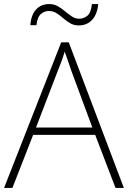

<svg xmlns="http://www.w3.org/2000/svg" viewBox="-20 -924 630 944"><path d="M548 0 448 -261H143L41 0H0L281 -716H318L589 0ZM330 -578Q325 -595 316 -619.5Q307 -644 298 -670Q291 -646 282 -621.5Q273 -597 265 -578L157 -297H434ZM129 -800Q133 -851 157.5 -877.5Q182 -904 222 -904Q246 -904 265 -893Q284 -882 300.5 -868Q317 -854 333.5 -843Q350 -832 369 -832Q392 -832 409.5 -846.5Q427 -861 432 -904H463Q458 -853 432.5 -826Q407 -799 368 -799Q343 -799 324.5 -810Q306 -821 290 -835Q274 -849 257.5 -859.5Q241 -870 220 -870Q199 -870 181.5 -855.5Q164 -841 159 -800Z"/></svg>

Font: Noto Sans Gujarati UI ExtraLight
Style: Regular
Weight: 200
Designer: Jelle Bosma - Monotype Design Team, Universal Thirst
Foundry: Monotype Imaging Inc.
Version: Version 2.106; ttfautohint (v1.8.4.7-5d5b)